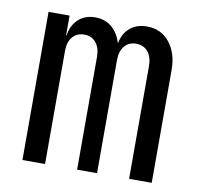

<svg xmlns="http://www.w3.org/2000/svg" viewBox="-67 -631 734 702"><g transform="rotate(10 300.0 -280.0)"><path d="M60 0V-550H138V-477H158L139 -460Q139 -504 164.5 -532Q190 -560 232 -560Q280 -560 308 -524Q336 -488 336 -430L309 -482H351L328 -460Q329 -506 355 -533Q381 -560 424 -560Q477 -560 508.5 -520.5Q540 -481 540 -418V0H456V-419Q456 -452 440 -471.5Q424 -491 396 -491Q369 -491 353 -472Q337 -453 337 -420V0H263V-419Q263 -452 247 -471.5Q231 -491 204 -491Q176 -491 160 -472Q144 -453 144 -420V0Z"/></g></svg>

Font: JetBrains Mono
Style: Regular
Weight: 400
Monospace: yes
Designer: Philipp Nurullin, Konstantin Bulenkov
Foundry: JetBrains
Version: Version 2.305